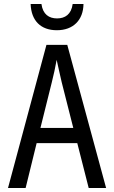

<svg xmlns="http://www.w3.org/2000/svg" viewBox="-20 -939 570 959"><path d="M264 -788C346 -788 396 -839 397 -919H343C336 -867 305 -847 265 -847C225 -847 194 -867 187 -919H133C136 -835 184 -788 264 -788ZM20 0H108L163 -224H366L423 0H510L316 -715H212ZM239 -529C247 -560 257 -606 263 -640C270 -606 281 -561 288 -529L346 -300H182Z"/></svg>

Font: Noto Sans Mono Condensed
Style: Regular
Weight: 400
Width: 3
Designer: Monotype Design Team
Foundry: Monotype Imaging Inc.
Version: Version 2.014